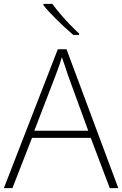

<svg xmlns="http://www.w3.org/2000/svg" viewBox="-20 -970 630 990"><path d="M546 0 448 -259H145L44 0H0L278 -716H323L590 0ZM332 -578Q328 -590 323 -605Q318 -620 312 -638Q306 -656 299 -675Q294 -659 288.5 -641.5Q283 -624 276.5 -608Q270 -592 265 -577L157 -296H435ZM250 -950Q265 -929 289 -900.5Q313 -872 339.5 -844.5Q366 -817 388 -797V-790H358Q338 -807 316.5 -826.5Q295 -846 274.5 -866.5Q254 -887 235.5 -906.5Q217 -926 204 -943V-950Z"/></svg>

Font: Noto Sans Hebrew Thin ExtraLight
Style: Regular
Weight: 250
Version: Version 3.001